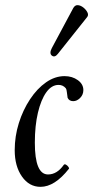

<svg xmlns="http://www.w3.org/2000/svg" viewBox="-20 -711 361 744"><path d="M137 13Q93 13 65 -27Q37 -67 37 -129Q37 -183 53 -234Q69 -285 96.5 -326.5Q124 -368 158.5 -392Q193 -416 230 -416Q260 -416 281.5 -400.5Q303 -385 303 -362Q303 -344 290.5 -331.5Q278 -319 264 -319Q248 -319 242 -332Q240 -344 239 -354.5Q238 -365 235 -369Q224 -382 207 -382Q180 -382 159.5 -353.5Q139 -325 127 -274.5Q115 -224 115 -158Q115 -35 166 -35Q201 -35 227 -72Q230 -76 235.5 -73Q241 -70 245 -64.5Q249 -59 247 -57Q192 13 137 13ZM204 -502Q192 -487 181 -495.5Q170 -504 181 -525L264 -680Q271 -692 282 -691Q293 -690 303.5 -681.5Q314 -673 319 -662.5Q324 -652 317 -644Z"/></svg>

Font: Junicode Two Beta Condensed Medium
Style: Italic
Weight: 500
Width: 3
Italic angle: -9°
Version: Version 1.053; ttfautohint (v1.8.4)